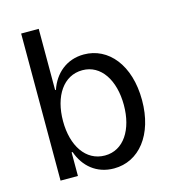

<svg xmlns="http://www.w3.org/2000/svg" viewBox="-110 -818 824 918"><g transform="rotate(-15 302.5 -359.0)"><path d="M342 10C466 10 555 -100 555 -271C555 -446 463 -554 342 -554C256 -554 195 -500 170 -425H166V-728H79V0H165V-117H170C196 -42 256 10 342 10ZM164 -271C164 -395 222 -483 316 -483C408 -483 465 -394 465 -271C465 -150 409 -61 316 -61C221 -61 164 -150 164 -271Z"/></g></svg>

Font: Wafeq
Style: Regular
Weight: 400
Designer: Rasmus Andersson & Azza Alameddine
Foundry: Google & TypeTogether
Version: Version 3.000;FEAKit 1.0